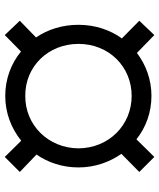

<svg xmlns="http://www.w3.org/2000/svg" viewBox="49 -704 667 805"><g transform="rotate(90 382.5 -301.5)"><path d="M382 10C453 10 518 -15 570 -57L638 12L701 -51L628 -121C662 -170 682 -231 682 -297C682 -365 660 -427 625 -477L701 -552L638 -615L564 -540C514 -580 451 -603 382 -603C314 -603 252 -580 202 -542L127 -615L67 -552L141 -479C105 -429 84 -366 84 -297C84 -230 103 -169 137 -119L67 -51L127 12L196 -56C247 -14 312 10 382 10ZM164 -297C164 -425 260 -520 382 -520C504 -520 601 -425 602 -297C601 -170 504 -73 382 -74C259 -73 164 -170 164 -297Z"/></g></svg>

Font: Wafeq
Style: Bold
Weight: 700
Designer: Rasmus Andersson & Azza Alameddine
Foundry: Google & TypeTogether
Version: Version 3.000;FEAKit 1.0